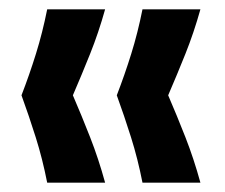

<svg xmlns="http://www.w3.org/2000/svg" viewBox="-20 -476 481 411"><path d="M81 -85Q71 -136 56.5 -182Q42 -228 26 -272Q43 -316 57 -361Q71 -406 81 -456H205Q191 -406 173 -361Q155 -316 136 -272Q155 -228 173 -182Q191 -136 205 -85ZM285 -85Q275 -136 260.5 -182Q246 -228 230 -272Q247 -316 261 -361Q275 -406 285 -456H409Q395 -406 377 -361Q359 -316 340 -272Q359 -228 377 -182Q395 -136 409 -85Z"/></svg>

Font: Bricolage Grotesque 16pt SemiBold
Style: Regular
Weight: 600
Version: Version 1.001;gftools[0.9.33.dev8+g029e19f]